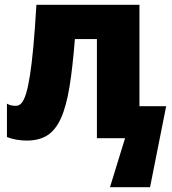

<svg xmlns="http://www.w3.org/2000/svg" viewBox="-20 -573 715 796"><path d="M558.1 -132.8H668.9L602.1 203.1H436L498.5 0H381.8V-411.1H290.5Q281.2 -293.5 268.1 -212.9Q254.9 -132.3 232.9 -83.3Q210.9 -34.2 176.8 -12.2Q142.6 9.8 90.8 9.8Q68.8 9.8 47.4 5.9Q25.9 2 8.8 -4.9V-143.1Q17.1 -138.2 26.4 -136.2Q35.6 -134.3 46.4 -134.3Q59.1 -134.3 69.3 -145.8Q79.6 -157.2 88.1 -185.1Q96.7 -212.9 104.2 -260.7Q111.8 -308.6 118.4 -380.6Q125 -452.6 130.9 -553.2H558.1Z"/></svg>

Font: Open Sans SemiCondensed ExtraBold
Style: Regular
Weight: 800
Width: 4
Designer: Monotype Design Team
Foundry: Monotype Imaging Inc.
Version: Version 3.000